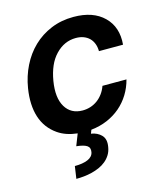

<svg xmlns="http://www.w3.org/2000/svg" viewBox="-115 -639 807 949"><g transform="rotate(-15 288.5 -164.5)"><path d="M42.6 -270.6Q52.2 -329.9 77.8 -381.4Q103.3 -432.9 142.8 -470.9Q182.2 -508.9 234.6 -530.7Q286.9 -552.6 350.1 -552.6Q450.3 -552.6 505 -498.9Q559.7 -445.3 551.8 -356.5H428.6Q428.3 -378.2 421.7 -395.2Q415.1 -412.3 402.9 -424.2Q390.6 -436.1 373.4 -442.5Q356.2 -448.9 334.5 -448.9Q274.9 -448.9 230.5 -402.3Q208.1 -378.9 194.1 -346.8Q180 -314.6 172.9 -272.7Q159.1 -189.3 187.5 -141.7Q215.9 -94.1 275.6 -94.1Q296.5 -94.1 315.9 -100.3Q335.2 -106.5 351.4 -118.3Q367.5 -130 380.3 -147.2Q393.1 -164.4 400.9 -186.4H523.8Q513.5 -146.7 492.7 -112.9Q471.9 -79.2 442.1 -53.6Q412.3 -28.1 374.3 -11.9Q336.3 4.3 291.9 8.9L284.8 27.3Q317.5 32.3 337.4 53.3Q357.2 74.2 350.1 112.9Q346.6 134.9 336.1 151.8Q325.6 168.7 310.5 181.1Q295.5 193.5 276.6 201.9Q257.8 210.2 237.6 215.2Q217.3 220.2 196.7 222.3Q176.1 224.4 157.3 224.4L166.5 161.2Q207.4 161.2 233.3 150.2Q259.2 139.2 263.5 116.1Q267.8 93.4 252 82.9Q236.2 72.4 198.5 68.5L221.9 8.9Q192.8 5.7 168.1 -2.7Q143.5 -11 122.9 -25.2Q68.9 -62.5 49 -124.6Q29.1 -186.8 42.6 -270.6Z"/></g></svg>

Font: Inter P Semi Bold
Style: Italic
Weight: 600
Italic angle: 9.39999°
Designer: Rasmus Andersson
Foundry: rsms
Version: Version 3.018;git-588b23468